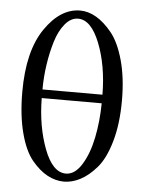

<svg xmlns="http://www.w3.org/2000/svg" viewBox="-52 -740 592 791"><g transform="rotate(5 244.5 -344.0)"><path d="M369.1 -360.8Q368.2 -481.9 332 -573Q295.9 -664.1 242.2 -664.1Q212.4 -664.1 188.2 -635Q164.1 -606 150.1 -560.1Q136.2 -514.2 128.7 -463.1Q121.1 -412.1 121.1 -360.8ZM369.1 -325.2H121.1Q122.1 -209 157 -116.5Q191.9 -23.9 247.1 -23.9Q284.2 -23.9 312.5 -69.6Q340.8 -115.2 354.5 -182.6Q368.2 -250 369.1 -325.2ZM39.1 -344.2Q39.1 -512.2 102.5 -605.2Q166 -698.2 248 -698.2Q281.2 -698.2 314.2 -679.2Q347.2 -660.2 379.2 -621.1Q411.1 -582 431.2 -510Q451.2 -438 451.2 -344.2Q451.2 -247.1 430.2 -174.1Q409.2 -101.1 376 -63Q342.8 -24.9 308.8 -7.6Q274.9 9.8 242.2 9.8Q207 9.8 173.6 -8.1Q140.1 -25.9 108.6 -64Q77.1 -102.1 58.1 -174.6Q39.1 -247.1 39.1 -344.2Z"/></g></svg>

Font: Linux Libertine Capitals
Style: Small Caps
Weight: 400
Designer: Philipp H. Poll
Foundry: Philipp H. Poll
Version: Version 5.1.3